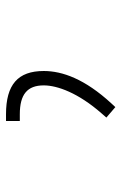

<svg xmlns="http://www.w3.org/2000/svg" viewBox="95 -828 396 626"><g transform="rotate(-90 293.0 -515.0)"><path d="M256.8 -336.9 268.6 -349.6C348.6 -436.5 374.5 -509.8 374.5 -570.3C374.5 -654.8 330.1 -693.4 233.4 -693.4H211.4V-648.4H233.4C298.3 -648.4 327.6 -624 327.6 -570.3C327.6 -525.9 302.7 -457.5 236.3 -381.8L222.7 -366.2Z"/></g></svg>

Font: Cascadia Code PL ExtraLight
Style: Regular
Weight: 200
Monospace: yes
Designer: Aaron Bell
Foundry: Saja Typeworks
Version: Version 2404.023